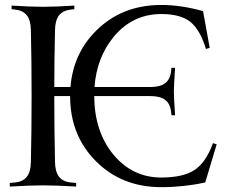

<svg xmlns="http://www.w3.org/2000/svg" viewBox="-20 -755 916 777"><path d="M588.4 -366.2H361.3Q362.3 -222.2 438.5 -129.9Q515.6 -36.6 632.8 -36.6Q720.2 -36.6 766.1 -66.4Q813.5 -96.7 841.8 -175.8L856.9 -170.9Q819.8 -47.4 810.5 -16.6Q723.6 2.4 632.8 2.4Q473.1 2.4 368.7 -102.1Q263.7 -207 263.7 -366.2H199.7Q199.7 -227.1 202.6 -100.1Q203.1 -59.6 219 -39.6Q234.9 -19.5 267.1 -16.6L288.1 -14.6V0Q206.5 -4.9 153.8 -4.9Q101.1 -4.9 19.5 0V-14.6L40.5 -16.6Q72.8 -19.5 88.6 -39.6Q104.5 -59.6 105 -100.1Q107.9 -227.1 107.9 -366.2Q107.9 -505.4 105 -632.3Q104.5 -672.9 88.6 -692.9Q72.8 -712.9 40.5 -716.3L26.9 -717.8V-732.4Q101.6 -727.5 153.8 -727.5Q206.1 -727.5 280.8 -732.4V-717.8L267.1 -716.3Q234.9 -712.9 219 -692.9Q203.1 -672.9 202.6 -632.3Q199.7 -505.4 199.7 -402.8H265.1Q276.4 -538.6 368.7 -630.4Q473.1 -734.9 632.8 -734.9Q712.9 -734.9 801.8 -710Q802.2 -706.1 828.6 -561.5L813.5 -556.6Q789.6 -635.7 749.5 -667Q710.4 -698.2 632.8 -698.2Q515.1 -698.2 438.5 -604Q371.6 -522 362.3 -402.8H588.4Q628.4 -402.8 648.7 -418.5Q668.9 -434.1 672.4 -466.8L673.8 -480.5H688.5Q683.6 -405.8 683.6 -384.3Q683.6 -363.3 688.5 -288.6H673.8L672.4 -302.2Q668.9 -335 648.7 -350.6Q628.4 -366.2 588.4 -366.2Z"/></svg>

Font: Flanker
Style: Regular
Weight: 400
Designer: Flanker
Foundry: Flanker
Version: Version 2.027